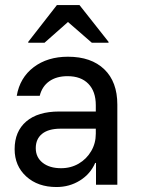

<svg xmlns="http://www.w3.org/2000/svg" viewBox="-20 -736 560 765"><path d="M205 9.2Q130.8 9.2 84.6 -32.9Q38.3 -75 38.3 -141.7Q38.3 -212.5 84.6 -252.1Q130.8 -291.7 215.8 -291.7H361.7V-316.7Q361.7 -371.7 332.1 -402.1Q302.5 -432.5 249.2 -432.5Q205 -432.5 176.2 -412.1Q147.5 -391.7 138.3 -354.2H46.7Q59.2 -426.7 114.2 -468.3Q169.2 -510 250.8 -510Q343.3 -510 395.4 -460Q447.5 -410 447.5 -319.2V0H362.5V-86.7H359.2Q340 -42.5 298.3 -16.7Q256.7 9.2 205 9.2ZM223.3 -65.8Q262.5 -65.8 293.8 -84.2Q325 -102.5 343.3 -133.8Q361.7 -165 361.7 -203.3V-223.3H221.7Q173.3 -223.3 147.9 -202.9Q122.5 -182.5 122.5 -145.8Q122.5 -109.2 150 -87.5Q177.5 -65.8 223.3 -65.8ZM92.5 -565.8V-569.2L206.7 -715.8H296.7L412.5 -569.2V-565.8H345.8L250.8 -648.3L157.5 -565.8Z"/></svg>

Font: Funnel Sans Light
Style: Regular
Weight: 400
Version: Version 1.000